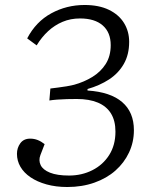

<svg xmlns="http://www.w3.org/2000/svg" viewBox="-20 -737 598 770"><path d="M89 -583Q124 -650 185.5 -683.5Q247 -717 319 -717Q377 -717 417 -697.5Q457 -678 477.5 -644.5Q498 -611 498 -569Q498 -518 476.5 -480.5Q455 -443 417.5 -418.5Q380 -394 331 -380V-374Q423 -368 470 -327.5Q517 -287 517 -215Q517 -167 497.5 -125.5Q478 -84 443 -53Q408 -22 358.5 -4.5Q309 13 250 13Q204 13 166.5 2.5Q129 -8 102.5 -26Q76 -44 62 -68Q48 -92 48 -120Q48 -144 61.5 -162.5Q75 -181 101 -181Q117 -181 131 -175.5Q145 -170 159 -159L142 -115Q134 -94 143 -75Q152 -56 180.5 -44.5Q209 -33 257 -33Q308 -33 350.5 -54.5Q393 -76 418 -115.5Q443 -155 443 -209Q443 -253 425 -282Q407 -311 372.5 -325.5Q338 -340 288 -340Q270 -340 248.5 -339.5Q227 -339 208.5 -337.5Q190 -336 178 -334L182 -382Q196 -384 213.5 -386Q231 -388 248 -391Q265 -394 277 -397Q317 -408 350.5 -428.5Q384 -449 404 -480.5Q424 -512 424 -556Q424 -607 392 -635Q360 -663 301 -663Q263 -663 231 -649.5Q199 -636 173 -612Q147 -588 127 -555Z"/></svg>

Font: Literata 18pt Light
Style: Italic
Weight: 300
Italic angle: -2°
Designer: Latin by Veronika Burian and Jose Scaglione. Greek by Irene Vlachou. Cyrillic by Vera Evstafieva
Foundry: TypeTogether
Version: Version 3.103;gftools[0.9.29]